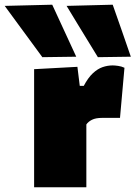

<svg xmlns="http://www.w3.org/2000/svg" viewBox="-110 -796 576 816"><path d="M35 0Q35 -52 35 -101Q35 -150 35 -213V-263Q35 -322.5 35 -381.2Q35 -440 35 -502L219 -512L229 -431H246Q264.5 -466 284.8 -484.8Q305 -503.5 326.2 -510.8Q347.5 -518 369 -518Q377.5 -518 392 -516Q406.5 -514 419 -508L400 -295Q377.5 -295 359.8 -295Q342 -295 324 -295Q310.5 -295 299.8 -293Q289 -291 281 -287Q273 -283 267 -278Q261 -273 257 -267V-200Q257 -147 257 -99.5Q257 -52 257 0ZM70 -553Q45 -587.5 18.5 -623.2Q-8 -659 -35 -696Q-62 -733 -90 -771L112 -776Q137.5 -720.5 163 -665.5Q188.5 -610.5 214 -555ZM306 -553Q285 -587.5 263 -623.2Q241 -659 218.5 -696Q196 -733 173 -771L369 -776Q388.5 -720.5 407.8 -665.5Q427 -610.5 446 -555Z"/></svg>

Font: Commissioner Thin Black
Style: Regular
Weight: 900
Version: Version 1.000